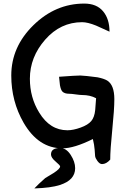

<svg xmlns="http://www.w3.org/2000/svg" viewBox="-20 -786 709 1073"><path d="M596 106Q574 131 550 131Q537 131 524 113Q513 98 511.5 86Q510 74 509 51Q507 23 499 -9Q394 43 329 43Q195 43 112 -100Q43 -220 43 -364Q43 -524 166.5 -645Q290 -766 451 -766Q520 -766 556 -723Q592 -680 592 -609Q555 -626 517 -643Q470 -662 439 -662Q318 -662 232.5 -564.5Q147 -467 147 -346Q147 -241 199 -157Q259 -58 357 -58Q389 -58 430.5 -73Q472 -88 490 -109.5Q508 -131 512 -171Q514 -204 517 -237Q484 -255 439 -255Q427 -255 403 -258.5Q379 -262 367 -262Q341 -262 329 -274Q320 -283 315 -310Q314 -313 310 -357Q405 -364 429 -364Q439 -364 467 -361Q519 -354 525 -354Q560 -347 579 -336Q619 -311 619 -232Q619 -175 607.5 -62Q596 51 596 106ZM316 144Q316 138 290.5 116.5Q265 95 265 77Q265 41 316 41Q350 41 375 79.5Q400 118 400 154Q400 221 314 248Q265 264 172 267Q191 246 233 209Q257 194 281 180Q316 157 316 144Z"/></svg>

Font: Wortlaut AH
Style: SemiBold
Weight: 600
Designer: Andreas Höfeld
Foundry: Fontgrube AH
Version: Version 2.59